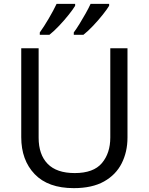

<svg xmlns="http://www.w3.org/2000/svg" viewBox="-20 -964 771 994"><path d="M640 -252Q640 -178 610 -118.5Q580 -59 518.5 -24.5Q457 10 362 10Q229 10 159.5 -62.5Q90 -135 90 -254V-714H180V-251Q180 -164 226.5 -116Q273 -68 367 -68Q464 -68 507.5 -119.5Q551 -171 551 -252V-714H640ZM545 -934Q535 -917 512 -888Q489 -859 462 -830.5Q435 -802 412 -784H362V-796Q376 -815 392 -841Q408 -867 423.5 -894.5Q439 -922 449 -944H545ZM369 -934Q359 -917 336 -888Q313 -859 286 -830.5Q259 -802 236 -784H186V-796Q207 -825 232 -867.5Q257 -910 273 -944H369Z"/></svg>

Font: Noto Sans Medefaidrin
Style: Regular
Weight: 400
Designer: Dalton Maag Ltd
Foundry: Dalton Maag Ltd
Version: Version 1.002; ttfautohint (v1.8.4.7-5d5b)